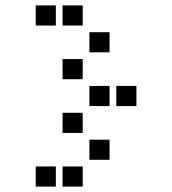

<svg xmlns="http://www.w3.org/2000/svg" viewBox="-20 -708 640 715"><path d="M114 -688Q113 -688 113 -688Q113 -688 113 -687V-614Q113 -613 113 -613Q113 -613 114 -613H187Q188 -613 188 -613Q188 -613 188 -614V-687Q188 -688 188 -688Q188 -688 187 -688ZM214 -688Q213 -688 213 -688Q213 -688 213 -687V-614Q213 -613 213 -613Q213 -613 214 -613H287Q288 -613 288 -613Q288 -613 288 -614V-687Q288 -688 288 -688Q288 -688 287 -688ZM314 -588Q313 -588 313 -588Q313 -588 313 -587V-514Q313 -513 313 -513Q313 -513 314 -513H387Q388 -513 388 -513Q388 -513 388 -514V-587Q388 -588 388 -588Q388 -588 387 -588ZM214 -488Q213 -488 213 -488Q213 -488 213 -487V-414Q213 -413 213 -413Q213 -413 214 -413H287Q288 -413 288 -413Q288 -413 288 -414V-487Q288 -488 288 -488Q288 -488 287 -488ZM314 -388Q313 -388 313 -388Q313 -388 313 -387V-314Q313 -313 313 -313Q313 -313 314 -313H387Q388 -313 388 -313Q388 -313 388 -314V-387Q388 -388 388 -388Q388 -388 387 -388ZM414 -388Q413 -388 413 -388Q413 -388 413 -387V-314Q413 -313 413 -313Q413 -313 414 -313H487Q488 -313 488 -313Q488 -313 488 -314V-387Q488 -388 488 -388Q488 -388 487 -388ZM214 -288Q213 -288 213 -288Q213 -288 213 -287V-214Q213 -213 213 -213Q213 -213 214 -213H287Q288 -213 288 -213Q288 -213 288 -214V-287Q288 -288 288 -288Q288 -288 287 -288ZM314 -188Q313 -188 313 -188Q313 -188 313 -187V-114Q313 -113 313 -113Q313 -113 314 -113H387Q388 -113 388 -113Q388 -113 388 -114V-187Q388 -188 388 -188Q388 -188 387 -188ZM114 -88Q113 -88 113 -88Q113 -88 113 -87V-14Q113 -13 113 -13Q113 -13 114 -13H187Q188 -13 188 -13Q188 -13 188 -14V-87Q188 -88 188 -88Q188 -88 187 -88ZM214 -88Q213 -88 213 -88Q213 -88 213 -87V-14Q213 -13 213 -13Q213 -13 214 -13H287Q288 -13 288 -13Q288 -13 288 -14V-87Q288 -88 288 -88Q288 -88 287 -88Z"/></svg>

Font: Doto Black
Style: Bold
Weight: 700
Monospace: yes
Version: Version 1.000